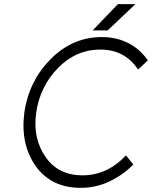

<svg xmlns="http://www.w3.org/2000/svg" viewBox="-20 -890 730 922"><path d="M425 -744H497L630 -870H546ZM469 -712Q329 -712 224 -607Q172 -555 140 -490.5Q108 -426 97 -350Q87 -274 100.5 -210Q114 -146 151 -93Q226 12 367 12Q440 12 504 -18Q536 -33 565.5 -53.5Q595 -74 620 -100L585 -144Q495 -48 376 -48Q260 -48 199 -136Q168 -180 156.5 -233.5Q145 -287 154 -350Q163 -413 189.5 -466.5Q216 -520 259 -564Q346 -652 461 -652Q580 -652 643 -556L690 -600Q672 -626 649.5 -646.5Q627 -667 598 -682Q570 -697 537.5 -704.5Q505 -712 469 -712Z"/></svg>

Font: Unageo
Style: Light-Italic
Weight: 300
Designer: Richard Sepsi
Foundry: Richard Sepsi
Version: Version 2.000